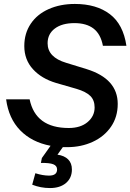

<svg xmlns="http://www.w3.org/2000/svg" viewBox="-20 -736 660 972"><path d="M419 -386Q576 -337 576 -210Q576 -144 542 -94.5Q508 -45 449.5 -18Q391 9 320 9H298L271 47Q306 52 325 71Q344 90 344 122Q344 165 314 190.5Q284 216 233 216Q186 216 143 199L159 141Q197 153 228 153Q269 153 269 122Q269 103 249.5 95.5Q230 88 187 89L192 64L236 2Q141 -16 82.5 -76Q24 -136 11 -233H130Q160 -88 328 -88Q388 -88 423.5 -118Q459 -148 459 -192Q459 -229 437 -250.5Q415 -272 368 -286L264 -316Q190 -338 146.5 -386Q103 -434 103 -503Q103 -567 135.5 -615.5Q168 -664 226.5 -690Q285 -716 359 -716Q468 -716 536 -664.5Q604 -613 620 -504H501Q490 -563 454 -591Q418 -619 357 -619Q294 -619 257.5 -591.5Q221 -564 221 -517Q221 -446 315 -418Z"/></svg>

Font: CBA Beacon Sans Bold
Style: Italic
Weight: 700
Italic angle: -13°
Designer: Wei Huang
Foundry: Wei Huang
Version: Version 1.002